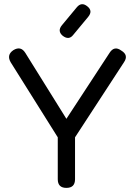

<svg xmlns="http://www.w3.org/2000/svg" viewBox="-20 -914 655 934"><path d="M285 -740Q258 -763 281 -791L354 -879Q377 -906 405 -883Q433 -861 409 -832L336 -744Q315 -717 285 -740ZM513 -657Q536 -693 570 -668Q607 -646 583 -611L345 -246V-42Q345 0 303 0Q261 0 261 -42V-246L32 -611Q11 -647 45 -670Q81 -692 103 -657L303 -336Z"/></svg>

Font: Jura
Style: Bold
Weight: 700
Designer: Daniel Johnson, Alexei Vanyashin
Foundry: Daniel Johnson
Version: Version 5.103